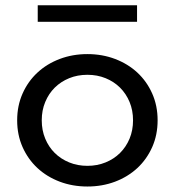

<svg xmlns="http://www.w3.org/2000/svg" viewBox="-20 -682 653 717"><path d="M306.4 14.5Q250.9 14.5 203 -3.6Q155 -21.8 119.8 -54.5Q84.5 -87.3 64.3 -132.7Q44.1 -178.2 44.1 -232.7Q44.1 -287.3 64.3 -332.7Q84.5 -378.2 119.8 -410.9Q155 -443.6 203 -461.8Q250.9 -480 306.4 -480Q361.8 -480 409.8 -461.8Q457.7 -443.6 493 -410.9Q528.2 -378.2 548.4 -332.7Q568.6 -287.3 568.6 -232.7Q568.6 -178.2 548.4 -132.7Q528.2 -87.3 493 -54.5Q457.7 -21.8 409.8 -3.6Q361.8 14.5 306.4 14.5ZM306.4 -62.7Q343.2 -62.7 374.3 -75.5Q405.5 -88.2 428.2 -110.7Q450.9 -133.2 463.9 -164.3Q476.8 -195.5 476.8 -232.7Q476.8 -270 463.9 -301.1Q450.9 -332.3 428.2 -354.8Q405.5 -377.3 374.3 -390Q343.2 -402.7 306.4 -402.7Q269.5 -402.7 238.4 -390Q207.3 -377.3 184.5 -354.8Q161.8 -332.3 148.9 -301.1Q135.9 -270 135.9 -232.7Q135.9 -195.5 148.9 -164.3Q161.8 -133.2 184.5 -110.7Q207.3 -88.2 238.4 -75.5Q269.5 -62.7 306.4 -62.7ZM120.9 -600.5V-662.3H491.8V-600.5Z"/></svg>

Font: Spartan Med
Style: Regular
Weight: 500
Designer: Matt Bailey, Mirko Velimirovic
Foundry: Matt Bailey
Version: Version 1.005